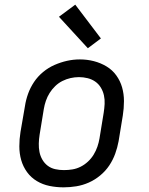

<svg xmlns="http://www.w3.org/2000/svg" viewBox="-20 -796 640 824"><path d="M253 8Q222 8 192.5 2Q163 -4 138 -19Q113 -34 96 -57.5Q79 -81 71 -109Q63 -137 63 -168Q63 -199 68 -230L87 -340Q91 -367 100.5 -393.5Q110 -420 126 -444Q142 -468 165 -487Q188 -506 214.5 -517.5Q241 -529 268 -535Q295 -541 323 -541Q354 -541 383 -533.5Q412 -526 437 -511Q462 -496 479 -472.5Q496 -449 504 -421Q512 -393 512 -362Q512 -331 507 -300L489 -190Q484 -163 474.5 -136.5Q465 -110 449 -86Q433 -62 410 -43Q387 -24 361 -12.5Q335 -1 307.5 3.5Q280 8 253 8ZM254 -66Q273 -66 291 -69Q309 -72 326 -80.5Q343 -89 357.5 -102.5Q372 -116 382 -132.5Q392 -149 398 -166.5Q404 -184 407 -202L425 -312Q428 -331 429 -350Q430 -369 426 -387Q422 -405 412.5 -420.5Q403 -436 388.5 -446Q374 -456 356 -460.5Q338 -465 319 -465Q301 -465 283 -461Q265 -457 248 -448.5Q231 -440 217 -426.5Q203 -413 193 -397Q183 -381 177 -363.5Q171 -346 168 -328L150 -218Q147 -199 146.5 -180Q146 -161 149.5 -143.5Q153 -126 162 -110.5Q171 -95 185 -84.5Q199 -74 217 -70Q235 -66 254 -66ZM357 -589 233 -724 303 -776 413 -631Z"/></svg>

Font: Iosevka Curly Slab Extended
Style: Italic
Weight: 400
Width: 7
Italic angle: -9°
Monospace: yes
Designer: Belleve Invis
Foundry: Belleve Invis
Version: Version 11.1.0; ttfautohint (v1.8.3)